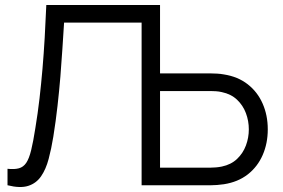

<svg xmlns="http://www.w3.org/2000/svg" viewBox="-20 -740 1130 767"><path d="M823.7 0H545.7V-720H619V-446.7H823.7Q834 -446.7 847.3 -445.9Q860.7 -445.2 874.3 -442.7Q930.3 -434 969.6 -403.3Q1008.8 -372.7 1029.2 -326.1Q1049.7 -279.5 1049.7 -223.3Q1049.7 -167.2 1029.3 -120.6Q1009 -74 969.8 -43.3Q930.5 -12.7 874.3 -4Q860.7 -2 847.4 -1Q834.2 0 823.7 0ZM619 -376.3V-70.3H821.7Q830.8 -70.3 842.8 -71.3Q854.8 -72.3 866.3 -74.7Q903.2 -82.5 927 -105.1Q950.8 -127.7 962.4 -158.8Q974 -189.8 974 -223.3Q974 -256.8 962.4 -287.9Q950.8 -319 927 -341.6Q903.2 -364.2 866.3 -372Q854.8 -374.7 842.8 -375.5Q830.8 -376.3 821.7 -376.3ZM10 0V-65.7Q37.7 -62.8 55.5 -67.7Q73.3 -72.5 84.8 -89.4Q96.2 -106.3 104.5 -140.1Q112.8 -173.8 121.3 -228.7Q131 -287.5 137.8 -346.1Q144.5 -404.7 149.7 -464.8Q154.8 -525 158.5 -588.4Q162.2 -651.8 165 -720H619.3V0H546V-649.7H236Q232.7 -598 229.2 -544Q225.8 -490 221.2 -433.5Q216.5 -377 209.8 -317.3Q203.2 -257.7 193 -194Q185.2 -145.8 174.3 -104.9Q163.5 -64 144.2 -35.9Q125 -7.8 92.8 2.5Q60.7 12.8 10 0Z"/></svg>

Font: Manrope Variable Light
Style: Regular
Weight: 200
Designer: Mikhail Sharanda
Foundry: Mikhail Sharanda
Version: Version 4.505